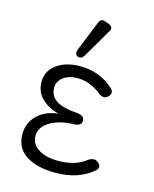

<svg xmlns="http://www.w3.org/2000/svg" viewBox="-112 -807 716 895"><g transform="rotate(15 245.5 -360.0)"><path d="M240 12Q154 12 100.5 -21.5Q47 -55 47 -124Q47 -177 85 -214.5Q123 -252 186 -258Q138 -269 104 -300.5Q70 -332 70 -382Q70 -435 114.5 -466.5Q159 -498 227 -498Q276 -498 317 -481.5Q358 -465 386 -439Q411 -418 389 -396Q369 -378 344 -397Q324 -414 294 -427.5Q264 -441 229 -441Q186 -441 160 -420.5Q134 -400 134 -371Q134 -331 166 -309.5Q198 -288 271 -283Q304 -279 304 -255Q304 -232 270 -229Q200 -228 154 -201Q108 -174 108 -131Q108 -91 144.5 -68Q181 -45 239 -45Q324 -45 374 -86Q401 -103 419 -88Q444 -68 423 -49Q392 -21 346.5 -4.5Q301 12 240 12ZM233 -551Q222 -532 203 -538Q186 -546 194 -569L253 -715Q262 -739 286 -729L303 -723Q329 -712 314 -689Z"/></g></svg>

Font: Zen Maru Gothic
Style: Regular
Weight: 400
Designer: Yoshimichi Ohira
Foundry: Positype
Version: Version 1.002